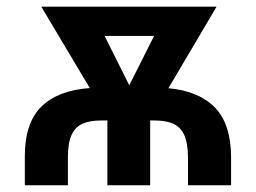

<svg xmlns="http://www.w3.org/2000/svg" viewBox="-20 -550 759 570"><path d="M53.7 0V-84Q53.2 -184.1 102.3 -232.9Q151.4 -281.7 246.6 -288.6L102.5 -530.3H623L480 -288.1Q570.3 -279.8 617.9 -231Q665.5 -182.1 666 -84V0H538.1V-84Q537.6 -125.5 527.1 -148.9Q516.6 -172.4 494.9 -182.4Q473.1 -192.4 437.5 -192.4H425.8V0H298.8V-192.4H282.2Q247.1 -192.4 225.3 -182.9Q203.6 -173.3 192.6 -149.7Q181.6 -126 181.6 -84V0ZM363.8 -296.9 437.5 -443.4H290.5Z"/></svg>

Font: Pretendard Std SemiBold
Style: Regular
Weight: 600
Designer: Base glyphs from Inter by Rasmus Andersson; Hangeul glyphs from Noto Sans CJK(Source Han Sans) by Jang Soo-young and Kan
Foundry: Kil Hyung-jin
Version: Version 1.309